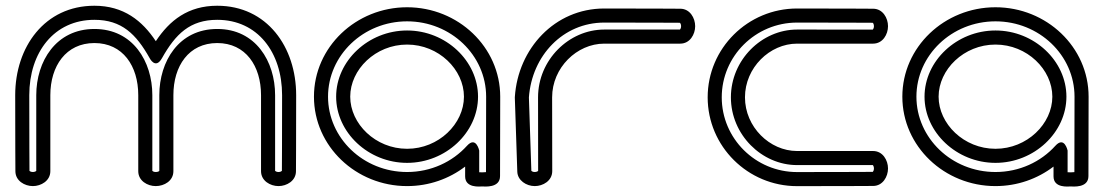

<svg xmlns="http://www.w3.org/2000/svg" viewBox="-20 -636 3916 682"><path d="M1031.3 -27.9C1031.3 -28 1032 -136.4 1032 -298C1032 -468.8 928.6 -615.6 751.6 -615.6C648.2 -615.6 582.5 -563.8 533.5 -489.7C485.3 -562.5 419.1 -615.6 315.4 -615.6C138.4 -615.6 34 -468.9 34 -298C34 -136.4 34.7 -27.9 34.7 -27.9C34.7 6.3 67.6 25 96.7 25C125.8 25 158.8 6.4 158.8 -28C158.8 -28 158.8 -186.5 158.8 -298C158.8 -401.2 214.2 -483.1 315.4 -483.1C416.5 -483.1 471.1 -401.4 471.1 -298C471.1 -186.5 471.1 -28 471.1 -28C471.1 6.4 504 25 533.1 25C563.5 25 595.9 6.4 595.9 -28C595.9 -28 595.9 -186.5 595.9 -298C595.9 -401.4 650.5 -483.1 751.6 -483.1C852.7 -483.1 907.2 -401.4 907.2 -298C907.2 -186.5 907.2 -28 907.2 -28C907.2 6.4 940.1 25 969.3 25C998.4 25 1031.3 6.3 1031.3 -27.9ZM981.3 -29C980.2 -27.8 976 -25 969.3 -25C962.4 -25 958.1 -28.1 957.2 -29C957.2 -43.2 957.2 -191.8 957.2 -298C957.2 -417.7 888.3 -533.1 751.6 -533.1C614.9 -533.1 545.9 -417.7 545.9 -298C545.9 -191.5 545.9 -41.8 545.9 -29C544.7 -27.7 541.3 -25 533.1 -25C526.2 -25 521.9 -28.1 521.1 -29C521.1 -43.2 521.1 -191.8 521.1 -298C521.1 -417.7 452.1 -533.1 315.4 -533.1C178.8 -533.1 108.8 -417.8 108.8 -298C108.8 -191.5 108.8 -41.8 108.8 -29C107.7 -27.8 103.4 -25 96.7 -25C89.8 -25 85.5 -28.1 84.7 -29.1C84.6 -40.5 84 -145.5 84 -298C84 -450.1 172.1 -565.6 315.4 -565.6C412.1 -565.6 463.5 -515.2 511.7 -429.3C511.7 -429.3 532.2 -388.1 555.3 -429.3C603.5 -515.2 654.9 -565.6 751.6 -565.6C894.8 -565.6 982 -450.2 982 -298C982 -145 981.4 -39.5 981.3 -29Z M1756.2 -10.4 1756.8 -292.6C1756.8 -468.9 1607.4 -610.2 1426 -610.2C1244.6 -610.2 1095.2 -468.9 1095.2 -292.6C1095.2 -116.3 1244.6 25 1426 25C1503.8 25 1575.4 -0.9 1632.2 -44.3C1632.2 -33.6 1632.2 -21 1632.2 -9.5C1632.2 33 1685.1 26.3 1692.4 26.3C1700.8 26.3 1756.2 32.8 1756.2 -10.4ZM1706.3 -24.6C1697.7 -23.5 1688 -23.6 1682.2 -24.2L1682.2 -101.2C1682.2 -101.2 1671.1 -153.9 1638.6 -118C1587.2 -61.2 1511.1 -25 1426 -25C1270.3 -25 1145.2 -145.9 1145.2 -292.6C1145.2 -439.3 1270.3 -560.2 1426 -560.2C1581.7 -560.2 1706.8 -439.3 1706.8 -292.6ZM1174 -292.6C1174 -165.7 1288.2 -57.5 1426 -57.5C1563.8 -57.5 1678 -165.7 1678 -292.6C1678 -419.5 1563.8 -527.7 1426 -527.7C1288.2 -527.7 1174 -419.5 1174 -292.6ZM1224 -292.6C1224 -388.7 1313.5 -477.7 1426 -477.7C1538.6 -477.7 1628 -388.7 1628 -292.6C1628 -196.5 1538.6 -107.5 1426 -107.5C1313.5 -107.5 1224 -196.5 1224 -292.6Z M1891.5 -29.1C1890.4 -27.8 1886.2 -25 1879.5 -25C1872.6 -25 1868.4 -28 1867.4 -29.1C1867.1 -40.4 1859.3 -272 1858.7 -289.9C1869.3 -438.5 1980.1 -555.8 2126.3 -555.8C2279.3 -555.8 2384.8 -555.1 2395.3 -555.1C2396.5 -553.9 2399.3 -549.7 2399.3 -543C2399.3 -536.1 2396.2 -531.8 2395.3 -531C2381.1 -531 2232.5 -531 2126.3 -531C2000.5 -531 1891.2 -422.9 1891.2 -290.3C1891.2 -177.3 1891.5 -42 1891.5 -29.1ZM1941.6 -27.9C1941.5 -36.3 1941.2 -174.3 1941.2 -290.3C1941.2 -395.5 2029.1 -481 2126.3 -481C2237.8 -481 2396.3 -481 2396.3 -481C2430.7 -481 2449.3 -513.9 2449.3 -543C2449.3 -572.1 2430.6 -605 2396.4 -605C2396.4 -605 2287.9 -605.8 2126.3 -605.8C1950.1 -605.8 1820 -463 1808.8 -291.9C1808.7 -291.3 1808.7 -290.2 1808.7 -289.5C1808.8 -288.3 1817.1 -39.3 1817.5 -25.8C1818.7 4.7 1849.4 25 1879.5 25C1908.7 25 1941.4 6.3 1941.6 -27.9Z M3081.4 -605C3081.3 -605 2972.9 -605.8 2811.3 -605.8C2636.1 -605.8 2493.7 -464.4 2493.7 -290.3C2493.7 -116.2 2636.1 25.2 2811.3 25.2C2972.9 25.2 3081.4 24.5 3081.4 24.5C3115.6 24.5 3134.3 -8.5 3134.3 -37.6C3134.3 -66.7 3115.7 -99.6 3081.3 -99.6C3081.3 -99.6 2922.8 -99.6 2811.3 -99.6C2714.1 -99.6 2626.2 -185.1 2626.2 -290.3C2626.2 -395.5 2714.1 -481 2811.3 -481C2922.8 -481 3081.3 -481 3081.3 -481C3115.7 -481 3134.3 -513.9 3134.3 -543C3134.3 -572.1 3115.6 -605 3081.4 -605ZM3080.2 -555.1C3081.5 -553.9 3084.3 -549.7 3084.3 -543C3084.3 -536.1 3081.2 -531.8 3080.3 -530.9C3066.1 -531 2917.5 -531 2811.3 -531C2685.5 -531 2576.2 -422.9 2576.2 -290.3C2576.2 -157.7 2685.5 -49.6 2811.3 -49.6C2917.8 -49.6 3067.5 -49.6 3080.3 -49.6C3081.5 -48.5 3084.3 -44.3 3084.3 -37.6C3084.3 -30.7 3081.2 -26.4 3080.3 -25.5C3068.8 -25.5 2963.8 -24.8 2811.3 -24.8C2663.5 -24.8 2543.7 -144.1 2543.7 -290.3C2543.7 -436.5 2663.5 -555.8 2811.3 -555.8C2964.3 -555.8 3069.8 -555.1 3080.2 -555.1Z M3846.2 -10.4 3846.8 -292.6C3846.8 -468.9 3697.4 -610.2 3516 -610.2C3334.6 -610.2 3185.2 -468.9 3185.2 -292.6C3185.2 -116.3 3334.6 25 3516 25C3593.8 25 3665.4 -0.9 3722.2 -44.3C3722.2 -33.6 3722.2 -21 3722.2 -9.5C3722.2 33 3775.1 26.3 3782.4 26.3C3790.8 26.3 3846.2 32.8 3846.2 -10.4ZM3796.3 -24.6C3787.7 -23.5 3778 -23.6 3772.2 -24.2L3772.2 -101.2C3772.2 -101.2 3761.1 -153.9 3728.6 -118C3677.2 -61.2 3601.1 -25 3516 -25C3360.3 -25 3235.2 -145.9 3235.2 -292.6C3235.2 -439.3 3360.3 -560.2 3516 -560.2C3671.7 -560.2 3796.8 -439.3 3796.8 -292.6ZM3264 -292.6C3264 -165.7 3378.2 -57.5 3516 -57.5C3653.8 -57.5 3768 -165.7 3768 -292.6C3768 -419.5 3653.8 -527.7 3516 -527.7C3378.2 -527.7 3264 -419.5 3264 -292.6ZM3314 -292.6C3314 -388.7 3403.5 -477.7 3516 -477.7C3628.6 -477.7 3718 -388.7 3718 -292.6C3718 -196.5 3628.6 -107.5 3516 -107.5C3403.5 -107.5 3314 -196.5 3314 -292.6Z"/></svg>

Font: Hi.
Style: Regular
Weight: 400
Designer: Mew Too, Robert Jablonski
Foundry: Cannot Into Space Fonts
Version: Version 1.996